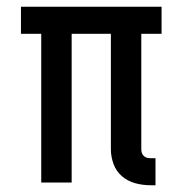

<svg xmlns="http://www.w3.org/2000/svg" viewBox="-20 -540 540 568"><path d="M425 8Q402 8 380 2Q358 -4 341 -18.5Q324 -33 316 -54.5Q308 -76 308 -99V-440H192V0H102V-440H42V-520H458V-440H398V-99Q398 -93 399.5 -88Q401 -83 405 -79Q409 -75 414 -73.5Q419 -72 425 -72H440V8Z"/></svg>

Font: Iosevka Curly Medium
Style: Regular
Weight: 500
Monospace: yes
Designer: Belleve Invis
Foundry: Belleve Invis
Version: Version 22.1.2; ttfautohint (v1.8.4)